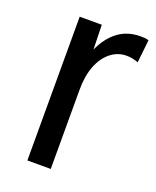

<svg xmlns="http://www.w3.org/2000/svg" viewBox="-114 -650 583 718"><g transform="rotate(20 177.0 -290.5)"><path d="M82 0V-572H170L174 -411H152Q170 -491 213 -536Q256 -581 321 -581Q329 -581 337.5 -580.5Q346 -580 354 -577L344 -486Q320 -495 298 -495Q262 -495 234 -472.5Q206 -450 190.5 -410Q175 -370 175 -316V0Z"/></g></svg>

Font: Yaldevi Medium
Style: Regular
Weight: 500
Designer: Sol Matas, Rajitha Manaperi, Kosala Senevirathne
Foundry: Mooniak
Version: Version 1.100